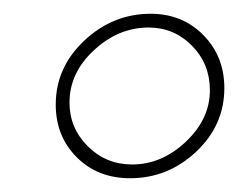

<svg xmlns="http://www.w3.org/2000/svg" viewBox="-20 -662 346 279"><path d="M199 -642Q245 -642 275.5 -611Q306 -580 306 -534Q306 -480 265 -441.5Q224 -403 169 -403Q122 -403 91.5 -433.5Q61 -464 61 -510Q61 -564 102.5 -603Q144 -642 199 -642ZM196 -622Q152 -622 116.5 -589Q81 -556 81 -513Q81 -476 107.5 -449.5Q134 -423 172 -423Q215 -423 250 -456Q285 -489 285 -531Q285 -569 259 -595.5Q233 -622 196 -622Z"/></svg>

Font: Alegreya Sans SC Thin
Style: Italic
Weight: 100
Italic angle: -7°
Designer: Juan Pablo del Peral
Foundry: Huerta Tipografica
Version: Version 2.007